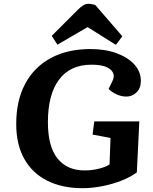

<svg xmlns="http://www.w3.org/2000/svg" viewBox="-20 -972 800 1006"><path d="M710 -336 697 -69Q667 -46 620 -27Q573 -8 518.5 3Q464 14 413 14Q305 14 227 -25.5Q149 -65 107 -140Q65 -215 65 -322Q65 -445 112 -533Q159 -621 246.5 -668Q334 -715 454 -715Q532 -715 591.5 -693Q651 -671 684.5 -633.5Q718 -596 718 -548Q718 -510 695.5 -488Q673 -466 642 -466Q616 -466 591 -477.5Q566 -489 549 -506L569 -547Q587 -583 558.5 -608Q530 -633 459 -633Q348 -633 289.5 -555Q231 -477 231 -332Q231 -204 281.5 -141.5Q332 -79 423 -79Q458 -79 493.5 -87Q529 -95 554 -110L559 -249L465 -267L474 -336ZM621 -782 587 -737 439 -830 281 -738 251 -784 388 -921Q403 -936 416 -944Q429 -952 444 -952Q453 -952 462 -950Q471 -948 479 -946Z"/></svg>

Font: Literata 7pt
Style: Bold Italic
Weight: 700
Italic angle: -2°
Designer: Latin by Veronika Burian and Jose Scaglione. Greek by Irene Vlachou. Cyrillic by Vera Evstafieva
Foundry: TypeTogether
Version: Version 3.002